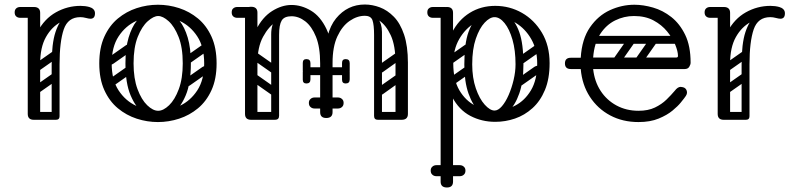

<svg xmlns="http://www.w3.org/2000/svg" viewBox="-20 -531 3524 851"><path d="M115 -240Q115 -331 146 -389.5Q177 -448 228 -476.5Q279 -505 337 -505Q358 -505 376 -500Q387 -497 394 -490Q401 -483 401 -472Q401 -448 381 -448Q374 -448 361 -451.5Q348 -455 336 -455Q290 -455 249.5 -433.5Q209 -412 183.5 -366.5Q158 -321 158 -249ZM130 0Q103 0 103 -26V-474Q103 -500 130 -500Q158 -500 158 -474V-26Q158 0 130 0ZM155 -476Q155 -470 151.5 -465.5Q148 -461 146 -459Q143 -456 137.5 -454Q132 -452 121 -452H70Q58 -452 51 -459Q45 -465 45 -476Q45 -487 51 -493Q58 -500 70 -500H121Q132 -500 138 -498.5Q144 -497 145 -495Q149 -491 152 -486Q155 -481 155 -476ZM225 0Q209 0 209 -16V-245Q209 -338 226 -389Q243 -440 271 -460.5Q299 -481 333 -481L336 -455Q281 -455 262.5 -400.5Q244 -346 244 -246V-16Q244 0 228 0ZM112 -17Q112 -35 130 -35H226Q244 -35 244 -17Q244 0 225 0H129Q112 0 112 -17ZM158 -221Q143 -210 134 -224Q130 -229 129.5 -236Q129 -243 137 -249L214 -303Q229 -313 239 -299Q243 -293 242.5 -286.5Q242 -280 235 -275ZM156 -122Q141 -111 132 -125Q128 -130 127.5 -137Q127 -144 135 -150L212 -204Q227 -214 237 -200Q241 -194 240.5 -187.5Q240 -181 233 -176Z M680 10Q632 10 586 -5Q540 -20 502.5 -51Q465 -82 442.5 -131.5Q420 -181 420 -250Q420 -319 442.5 -368.5Q465 -418 502.5 -449Q540 -480 586 -495Q632 -510 680 -510Q728 -510 774 -495Q820 -480 857.5 -449Q895 -418 917.5 -368.5Q940 -319 940 -250Q940 -181 917.5 -131.5Q895 -82 857.5 -51Q820 -20 774 -5Q728 10 680 10ZM680 -40Q730 -40 777 -62Q824 -84 854.5 -130.5Q885 -177 885 -250Q885 -323 854.5 -369.5Q824 -416 777 -438Q730 -460 680 -460Q631 -460 583.5 -438Q536 -416 505.5 -369.5Q475 -323 475 -250Q475 -177 505.5 -130.5Q536 -84 583.5 -62Q631 -40 680 -40ZM681 -4Q650 -4 616 -29Q582 -54 559 -108Q536 -162 536 -250Q536 -318 550 -364.5Q564 -411 586 -438.5Q608 -466 633.5 -478Q659 -490 681 -490V-460Q661 -460 635 -437Q609 -414 590.5 -367.5Q572 -321 572 -250Q572 -183 589.5 -136Q607 -89 632.5 -64.5Q658 -40 681 -40ZM681 -4V-40Q704 -40 729.5 -64.5Q755 -89 772.5 -136Q790 -183 790 -250Q790 -321 771.5 -367.5Q753 -414 727.5 -437Q702 -460 681 -460V-490Q704 -490 729 -478Q754 -466 776 -438.5Q798 -411 812 -364.5Q826 -318 826 -250Q826 -162 803 -108Q780 -54 746.5 -29Q713 -4 681 -4ZM483 -249Q468 -238 459 -252Q455 -257 454.5 -264Q454 -271 462 -277L539 -331Q554 -341 564 -327Q568 -321 567.5 -314.5Q567 -308 560 -303ZM485 -152Q470 -141 461 -155Q457 -160 456.5 -167Q456 -174 464 -180L541 -234Q556 -244 566 -230Q570 -224 569.5 -217.5Q569 -211 562 -206ZM819 -249Q804 -238 795 -252Q791 -257 790.5 -264Q790 -271 798 -277L875 -331Q890 -341 900 -327Q904 -321 903.5 -314.5Q903 -308 896 -303ZM821 -152Q806 -141 797 -155Q793 -160 792.5 -167Q792 -174 800 -180L877 -234Q892 -244 902 -230Q906 -224 905.5 -217.5Q905 -211 898 -206Z M1086 -250Q1086 -341 1114.5 -398Q1143 -455 1186 -482Q1229 -509 1272 -509Q1316 -509 1358 -484Q1400 -459 1427 -402.5Q1454 -346 1454 -250H1399Q1399 -322 1380.5 -368Q1362 -414 1333 -436.5Q1304 -459 1272 -459Q1241 -459 1206 -436.5Q1171 -414 1146 -368Q1121 -322 1121 -250ZM1093 0Q1066 0 1066 -26V-475Q1066 -501 1093 -501Q1121 -501 1121 -475V-26Q1121 0 1093 0ZM1426 -8Q1399 -8 1399 -34V-274Q1399 -300 1426 -300Q1454 -300 1454 -274V-34Q1454 -8 1426 -8ZM1760 0Q1733 0 1733 -26V-256Q1733 -282 1760 -282Q1788 -282 1788 -256V-26Q1788 0 1760 0ZM1419 -252Q1419 -388 1469.5 -449.5Q1520 -511 1597 -511Q1630 -511 1663.5 -498.5Q1697 -486 1725.5 -457Q1754 -428 1771 -377.5Q1788 -327 1788 -252H1733Q1733 -329 1712 -374.5Q1691 -420 1660 -440.5Q1629 -461 1597 -461Q1563 -461 1530 -438.5Q1497 -416 1475.5 -370Q1454 -324 1454 -252ZM1117 -476Q1115 -463 1108 -459Q1104 -452 1083 -452H1032Q1020 -452 1013 -459Q1007 -465 1007 -476Q1007 -488 1013 -493Q1020 -500 1032 -500H1083Q1094 -500 1100 -498.5Q1106 -497 1107 -495Q1111 -491 1114 -486Q1117 -481 1117 -476ZM1651 -118Q1641 -133 1655 -142L1732 -196Q1747 -206 1756 -192Q1767 -177 1753 -168L1676 -113Q1670 -109 1663 -110Q1656 -111 1651 -118ZM1651 -216Q1641 -231 1655 -240L1732 -294Q1747 -304 1756 -290Q1767 -275 1753 -266L1676 -211Q1670 -207 1663 -208Q1656 -209 1651 -216ZM1655 0Q1638 0 1638 -17V-379Q1638 -396 1655 -396Q1673 -396 1673 -380V-18Q1673 0 1655 0ZM1272 -459Q1240 -459 1228.5 -440Q1217 -421 1217 -376V-281H1182V-379Q1182 -424 1204.5 -451Q1227 -478 1255 -478ZM1597 -461 1601 -479Q1673 -463 1673 -389V-281H1638V-376Q1638 -421 1631 -441Q1624 -461 1597 -461ZM1076 -17Q1076 -35 1094 -35H1197Q1215 -35 1215 -17Q1215 0 1196 0H1093Q1076 0 1076 -17ZM1640 -17Q1640 -35 1658 -35H1761Q1779 -35 1779 -17Q1779 0 1760 0H1657Q1640 0 1640 -17ZM1518 -215Q1518 -198 1501 -198H1347Q1330 -198 1330 -215Q1330 -233 1346 -233H1500Q1518 -233 1518 -215ZM1496 -178V-212Q1496 -221 1500 -225Q1504 -229 1513 -229Q1523 -229 1527 -225Q1530 -222 1530 -213V-179Q1530 -161 1512 -161Q1496 -161 1496 -178ZM1530 -251V-217Q1530 -208 1527 -205Q1523 -201 1513 -201Q1504 -201 1500 -205Q1496 -209 1496 -218V-252Q1496 -269 1512 -269Q1530 -269 1530 -251ZM1322 -178V-212Q1322 -221 1326 -225Q1330 -229 1339 -229Q1344 -229 1347.5 -228Q1351 -227 1353 -225Q1356 -222 1356 -213V-179Q1356 -161 1338 -161Q1322 -161 1322 -178ZM1356 -251V-217Q1356 -208 1353 -205Q1351 -203 1347.5 -202Q1344 -201 1339 -201Q1330 -201 1326 -205Q1322 -209 1322 -218V-252Q1322 -269 1338 -269Q1356 -269 1356 -251ZM1092 -198Q1102 -211 1115 -202L1209 -136Q1223 -127 1212 -111Q1202 -98 1189 -107L1095 -173Q1090 -177 1088.5 -184Q1087 -191 1092 -198ZM1092 -296Q1102 -309 1115 -300L1209 -234Q1223 -225 1212 -209Q1202 -196 1189 -205L1095 -271Q1090 -275 1088.5 -282Q1087 -289 1092 -296ZM1199 0Q1182 0 1182 -17V-349Q1182 -366 1199 -366Q1217 -366 1217 -350V-18Q1217 0 1199 0ZM1103 0Q1086 0 1086 -17V-349Q1086 -366 1103 -366Q1121 -366 1121 -350V-18Q1121 0 1103 0ZM1349 -75Q1349 -86 1356 -92Q1363 -99 1375 -99H1424Q1436 -99 1443 -93Q1450 -86 1450 -75Q1450 -63 1443 -56Q1436 -50 1424 -50H1375Q1363 -50 1356 -57Q1349 -63 1349 -75ZM1503 -75Q1503 -63 1496 -57Q1489 -50 1477 -50H1428Q1417 -50 1409 -56Q1402 -63 1402 -75Q1402 -86 1409 -93Q1417 -99 1428 -99H1477Q1489 -99 1496 -92Q1503 -86 1503 -75Z M2175 -505Q2239 -505 2293.5 -474Q2348 -443 2382 -386Q2416 -329 2416 -251Q2416 -182 2395.5 -132.5Q2375 -83 2340 -51.5Q2305 -20 2262.5 -5.5Q2220 9 2175 9Q2115 9 2064.5 -17.5Q2014 -44 1984 -101.5Q1954 -159 1954 -251Q1954 -329 1983 -386Q2012 -443 2062 -474Q2112 -505 2175 -505ZM2175 -455Q2127 -455 2084.5 -429.5Q2042 -404 2015.5 -358Q1989 -312 1989 -250Q1989 -177 2016 -131Q2043 -85 2086 -63Q2129 -41 2175 -41Q2221 -41 2263.5 -63Q2306 -85 2333.5 -131Q2361 -177 2361 -250Q2361 -312 2334.5 -358Q2308 -404 2266 -429.5Q2224 -455 2175 -455ZM1961 -500Q1988 -500 1988 -474V274Q1988 300 1961 300Q1933 300 1933 274V-474Q1933 -500 1961 -500ZM1984 -476Q1982 -463 1975 -459Q1971 -452 1950 -452H1899Q1887 -452 1880 -459Q1874 -465 1874 -476Q1874 -488 1880 -493Q1887 -500 1899 -500H1950Q1961 -500 1967 -498.5Q1973 -497 1974 -495Q1978 -491 1981 -486Q1984 -481 1984 -476ZM2169 -7Q2135 -9 2105 -36.5Q2075 -64 2056.5 -116.5Q2038 -169 2038 -245Q2038 -338 2056.5 -389Q2075 -440 2105 -460.5Q2135 -481 2169 -481L2172 -455Q2151 -455 2128 -430.5Q2105 -406 2089 -359.5Q2073 -313 2073 -246Q2073 -186 2089 -139.5Q2105 -93 2128.5 -67Q2152 -41 2172 -41ZM2169 -7 2172 -41Q2188 -41 2204.5 -60Q2221 -79 2234.5 -110Q2248 -141 2256.5 -177Q2265 -213 2265 -246Q2265 -308 2251.5 -355Q2238 -402 2216.5 -428.5Q2195 -455 2172 -455L2169 -481Q2203 -481 2233 -460.5Q2263 -440 2281.5 -389Q2300 -338 2300 -245Q2300 -169 2281.5 -116.5Q2263 -64 2233 -36.5Q2203 -9 2169 -7ZM1889 225Q1889 214 1896 208Q1903 201 1915 201H1964Q1976 201 1983 207Q1990 214 1990 225Q1990 237 1983 244Q1976 250 1964 250H1915Q1903 250 1896 243Q1889 237 1889 225ZM2043 225Q2043 237 2036 243Q2029 250 2017 250H1968Q1957 250 1949 244Q1942 237 1942 225Q1942 214 1949 207Q1957 201 1968 201H2017Q2029 201 2036 208Q2043 214 2043 225ZM1985 -250Q1970 -239 1961 -253Q1957 -258 1956.5 -265Q1956 -272 1964 -278L2041 -332Q2056 -342 2066 -328Q2070 -322 2069.5 -315.5Q2069 -309 2062 -304ZM1987 -153Q1972 -142 1963 -156Q1959 -161 1958.5 -168Q1958 -175 1966 -181L2043 -235Q2058 -245 2068 -231Q2072 -225 2071.5 -218.5Q2071 -212 2064 -207ZM2299 -250Q2284 -239 2275 -253Q2271 -258 2270.5 -265Q2270 -272 2278 -278L2355 -332Q2370 -342 2380 -328Q2384 -322 2383.5 -315.5Q2383 -309 2376 -304ZM2293 -153Q2278 -142 2269 -156Q2265 -161 2264.5 -168Q2264 -175 2272 -181L2349 -235Q2364 -245 2374 -231Q2378 -225 2377.5 -218.5Q2377 -212 2370 -207Z M2810 10Q2740 10 2684.5 -19.5Q2629 -49 2594.5 -102Q2560 -155 2554 -225H2510Q2484 -225 2484 -250Q2484 -275 2510 -275H2554Q2559 -358 2595 -410Q2631 -462 2683.5 -486Q2736 -510 2792 -510Q2831 -510 2874.5 -497.5Q2918 -485 2955.5 -455.5Q2993 -426 3017 -376.5Q3041 -327 3041 -253Q3041 -245 3035 -235Q3029 -225 3015 -225H2609Q2615 -170 2642 -128.5Q2669 -87 2712.5 -63.5Q2756 -40 2810 -40Q2853 -40 2883 -54.5Q2913 -69 2934 -89.5Q2955 -110 2971 -129Q2977 -137 2983.5 -141.5Q2990 -146 2997 -146Q3001 -146 3006.5 -144.5Q3012 -143 3015 -141Q3025 -134 3025 -120Q3025 -114 3020 -106Q3015 -98 2997 -76Q2985 -61 2961 -41Q2937 -21 2899.5 -5.5Q2862 10 2810 10ZM2609 -276H2977Q2985 -276 2985 -283Q2985 -303 2973 -332.5Q2961 -362 2937 -391.5Q2913 -421 2876.5 -440.5Q2840 -460 2790 -460Q2746 -460 2706.5 -440.5Q2667 -421 2640.5 -380.5Q2614 -340 2609 -276ZM2895 -372H2998V-337H2895ZM2789 -366Q2802 -356 2793 -343L2727 -249Q2718 -235 2702 -246Q2689 -256 2698 -269L2764 -363Q2768 -368 2775 -369.5Q2782 -371 2789 -366ZM2887 -366Q2900 -356 2891 -343L2825 -249Q2816 -235 2800 -246Q2787 -256 2796 -269L2862 -363Q2866 -368 2873 -369.5Q2880 -371 2887 -366ZM2591 -259Q2591 -276 2608 -276H2940Q2957 -276 2957 -259Q2957 -241 2941 -241H2609Q2591 -241 2591 -259ZM2591 -355Q2591 -372 2608 -372H2940Q2957 -372 2957 -355Q2957 -337 2941 -337H2609Q2591 -337 2591 -355Z M3173 -240Q3173 -331 3204 -389.5Q3235 -448 3286 -476.5Q3337 -505 3395 -505Q3416 -505 3434 -500Q3445 -497 3452 -490Q3459 -483 3459 -472Q3459 -448 3439 -448Q3432 -448 3419 -451.5Q3406 -455 3394 -455Q3348 -455 3307.5 -433.5Q3267 -412 3241.5 -366.5Q3216 -321 3216 -249ZM3188 0Q3161 0 3161 -26V-474Q3161 -500 3188 -500Q3216 -500 3216 -474V-26Q3216 0 3188 0ZM3213 -476Q3213 -470 3209.5 -465.5Q3206 -461 3204 -459Q3201 -456 3195.5 -454Q3190 -452 3179 -452H3128Q3116 -452 3109 -459Q3103 -465 3103 -476Q3103 -487 3109 -493Q3116 -500 3128 -500H3179Q3190 -500 3196 -498.5Q3202 -497 3203 -495Q3207 -491 3210 -486Q3213 -481 3213 -476ZM3283 0Q3267 0 3267 -16V-245Q3267 -338 3284 -389Q3301 -440 3329 -460.5Q3357 -481 3391 -481L3394 -455Q3339 -455 3320.5 -400.5Q3302 -346 3302 -246V-16Q3302 0 3286 0ZM3170 -17Q3170 -35 3188 -35H3284Q3302 -35 3302 -17Q3302 0 3283 0H3187Q3170 0 3170 -17ZM3216 -221Q3201 -210 3192 -224Q3188 -229 3187.5 -236Q3187 -243 3195 -249L3272 -303Q3287 -313 3297 -299Q3301 -293 3300.5 -286.5Q3300 -280 3293 -275ZM3214 -122Q3199 -111 3190 -125Q3186 -130 3185.5 -137Q3185 -144 3193 -150L3270 -204Q3285 -214 3295 -200Q3299 -194 3298.5 -187.5Q3298 -181 3291 -176Z"/></svg>

Font: Agu Display
Style: Regular
Weight: 400
Designer: Oluwaseun Badejo
Version: Version 1.103